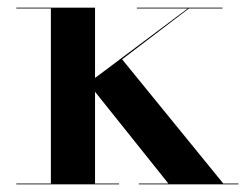

<svg xmlns="http://www.w3.org/2000/svg" viewBox="-20 -480 653 500"><path d="M22.5 -2V0H290V-2H227.5V-241L418.5 -2H341.5V0H601V-2H561.5L298 -325.5L472 -458H559.5V-460H336.5V-458H469L227.5 -277V-460H22.5V-458H112.5V-2Z"/></svg>

Font: Bodoni* 96pt Medium
Style: Regular
Weight: 500
Version: Version 2.3